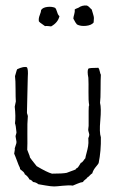

<svg xmlns="http://www.w3.org/2000/svg" viewBox="-20 -672 487 691"><path d="M317 -591Q309 -581 289.5 -579Q270 -577 257 -584Q252 -589 244 -605Q244 -610 247 -620Q250 -630 249 -638Q251 -640 262 -644Q276 -654 293 -652Q298 -650 303 -644.5Q308 -639 310 -638Q311 -634 314.5 -623Q318 -612 318 -607.5Q318 -603 317 -591ZM120 -595Q118 -605 123 -617.5Q128 -630 128 -636Q134 -645 150 -647Q166 -649 178 -644Q182 -641 185.5 -629Q189 -617 194 -614Q189 -591 164 -577Q162 -577 154.5 -578Q147 -579 142 -578Q140 -580 131.5 -585.5Q123 -591 120 -595ZM220 -50 252 -62Q253 -66 257 -67Q261 -69 265.5 -77Q270 -85 271 -86Q276 -87 280.5 -94Q285 -101 287 -102Q288 -109 291.5 -121.5Q295 -134 297 -145.5Q299 -157 298 -170Q297 -174 299 -178Q301 -182 301 -185Q302 -188 300 -193.5Q298 -199 298 -201Q297 -204 298 -210.5Q299 -217 299 -219Q299 -222 299 -228.5Q299 -235 299 -240.5Q299 -246 299 -252Q299 -255 299 -273.5Q299 -292 301 -293Q298 -309 298.5 -340.5Q299 -372 298 -392Q293 -417 298 -425Q302 -428 334 -428Q337 -425 339 -415.5Q341 -406 343 -403Q342 -387 342 -352Q342 -317 340 -302Q345 -283 341 -239Q337 -195 343 -178Q344 -129 335 -85Q333 -81 327 -74Q321 -67 317.5 -61Q314 -55 312 -48Q308 -46 303 -40.5Q298 -35 294 -33Q293 -30 286.5 -25.5Q280 -21 279 -17Q270 -16 257.5 -10.5Q245 -5 242 -4Q229 -6 205.5 -3.5Q182 -1 175 -1Q164 -1 144 -4.5Q124 -8 118 -9Q110 -16 99 -17Q93 -25 86 -26Q81 -37 69 -45Q68 -51 60.5 -56.5Q53 -62 52 -64Q53 -67 47 -78Q32 -118 31 -119Q31 -122 32.5 -128Q34 -134 33 -138Q34 -142 36 -147.5Q38 -153 39 -157Q40 -161 38 -169.5Q36 -178 36 -181Q36 -184 38 -189.5Q40 -195 39 -198Q37 -221 34 -228Q37 -253 33 -288Q34 -291 35 -297.5Q36 -304 37 -307Q36 -319 36 -351Q36 -383 34 -398Q35 -400 37.5 -410Q40 -420 42 -423Q66 -434 77 -430Q82 -422 80 -395Q79 -374 78.5 -331.5Q78 -289 77 -267Q77 -264 79 -259Q81 -254 80 -250Q78 -231 78.5 -191Q79 -151 78 -133Q79 -129 83 -120Q87 -111 88 -105Q91 -100 112 -74Q149 -52 167 -47Q206 -47 220 -50Z"/></svg>

Font: FuturaRenner Light
Style: Regular
Weight: 300
Designer: BSozoo
Foundry: BSozoo
Version: Version 1.001;PS 001.001;hotconv 1.0.70;makeotf.lib2.5.58329